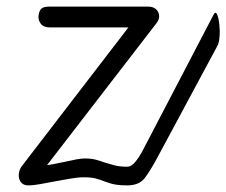

<svg xmlns="http://www.w3.org/2000/svg" viewBox="-20 -561 685 581"><path d="M65.5 0Q55 0 48.2 -5Q41.5 -10 39 -17.5Q35.5 -27 37.5 -38.5Q39.5 -50 47 -59.5L368.5 -478H132Q112.5 -478 104.5 -487.8Q96.5 -497.5 96.5 -509.5Q96.5 -522 102.5 -531.5Q108.5 -541 128 -541H428.5Q438.5 -541 446 -537.2Q453.5 -533.5 457.5 -526.5Q462 -519.5 461.5 -509.8Q461 -500 452.5 -489.5L122.5 -61.5Q134 -62.5 149 -65.8Q164 -69 179.5 -72Q196.5 -76 211.5 -78.8Q226.5 -81.5 236.5 -81.5Q255.5 -81.5 269 -78Q282.5 -74.5 296 -69.5Q310 -65 326 -60.8Q342 -56.5 365 -56.5Q374 -56.5 379 -46.8Q384 -37 384 -25.5Q383.5 -16 379.2 -8Q375 0 365 0Q346.5 0 334 -1.8Q321.5 -3.5 312.5 -6.5Q303.5 -9.5 295 -12.5Q284 -17 270.2 -20.8Q256.5 -24.5 233.5 -24.5Q216 -24.5 192.8 -20.5Q169.5 -16.5 145.5 -12Q123.5 -8 102.5 -4Q81.5 0 65.5 0ZM365 -56.5Q373.5 -56.5 381.8 -63.5Q390 -70.5 398.8 -83.5Q407.5 -96.5 416.5 -114.5L626.5 -517Q629 -521.5 631.5 -522.5Q637 -522.5 640.8 -505Q644.5 -487.5 645 -467Q645 -454 643.5 -442Q642 -430 637.5 -421.5L455 -82Q435 -44.5 418 -22.2Q401 0 365 0Q352.5 0 345.8 -8.8Q339 -17.5 339 -28Q338.5 -39 345 -47.8Q351.5 -56.5 365 -56.5Z"/></svg>

Font: Edu NSW ACT Cursive
Style: Regular
Weight: 400
Designer: Tina and Corey Anderson, Eben Sorkin, Mirko Velimirovic
Foundry: Sorkin Type Co.
Version: Version 2.000